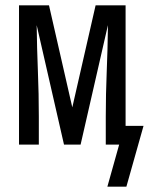

<svg xmlns="http://www.w3.org/2000/svg" viewBox="-20 -540 556 717"><path d="M381 157 425 0H375V-104Q375 -188 378.5 -271.5Q382 -355 383 -438V-446L281 0H219L117 -446Q118 -360 121.5 -274.5Q125 -189 125 -104V0H51V-520H163L250 -139L337 -520H449V-70H516L452 157Z"/></svg>

Font: Iosevka Term Curly
Style: Regular
Weight: 400
Designer: Belleve Invis
Foundry: Belleve Invis
Version: Version 32.3.0